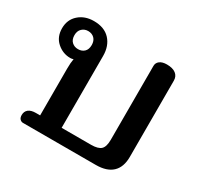

<svg xmlns="http://www.w3.org/2000/svg" viewBox="-123 -712 903 866"><g transform="rotate(30 328.5 -279.0)"><path d="M65 -28Q65 -47 78 -57.5Q91 -68 116 -68H138V-313Q138 -342 142 -363Q135 -360 126 -360Q87 -360 57 -386.5Q27 -413 27 -458Q27 -503 58 -530.5Q89 -558 136 -558Q191 -558 220.5 -526Q250 -494 250 -442V-68H403Q440 -68 454.5 -82Q469 -96 469 -132V-517Q469 -533 482 -543Q495 -553 519 -553Q549 -553 565.5 -540.5Q582 -528 582 -505V-108Q582 -55 553 -27.5Q524 0 467 0H88Q79 0 72 -7Q65 -14 65 -28ZM181 -459Q181 -481 168.5 -493.5Q156 -506 136 -506Q117 -506 104 -493.5Q91 -481 91 -459Q91 -436 104 -424Q117 -412 136 -412Q156 -412 168.5 -424Q181 -436 181 -459Z"/></g></svg>

Font: Maitree Semibold
Style: Regular
Weight: 600
Designer: CadsonDemak Team
Foundry: CadsonDemak
Version: Version 1.000